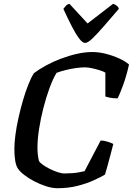

<svg xmlns="http://www.w3.org/2000/svg" viewBox="-20 -995 702 1015"><path d="M284 0Q256 0 223.5 -10.5Q191 -21 160.5 -37Q130 -53 107 -71Q84 -89 74 -105Q65 -119 60.5 -144.5Q56 -170 56 -209Q56 -240 61.5 -282Q67 -324 77.5 -371Q88 -418 101 -463Q114 -508 129 -546Q144 -584 159 -608Q187 -629 223.5 -649Q260 -669 302.5 -685Q345 -701 387.5 -710.5Q430 -720 468 -720Q503 -720 540 -710.5Q577 -701 610 -686Q643 -671 662 -654Q649 -595 631.5 -547Q614 -499 602 -475Q579 -475 561.5 -478.5Q544 -482 537 -485V-611Q528 -617 507.5 -623.5Q487 -630 465.5 -634.5Q444 -639 429 -639Q407 -639 380 -635Q353 -631 326.5 -624.5Q300 -618 279 -610Q260 -579 242 -530Q224 -481 209.5 -424.5Q195 -368 186.5 -313Q178 -258 178 -214Q178 -196 180 -177.5Q182 -159 186 -144Q191 -135 207 -123.5Q223 -112 243.5 -102Q264 -92 284.5 -85Q305 -78 320 -78Q340 -78 361 -79.5Q382 -81 399.5 -84.5Q417 -88 427 -90L512 -252Q531 -252 550.5 -245.5Q570 -239 579 -234Q574 -214 566 -184Q558 -154 550 -124Q542 -94 535 -72Q513 -59 476 -42Q439 -25 390 -12.5Q341 0 284 0ZM430 -768Q416 -768 398 -792Q380 -816 359 -857Q338 -898 315 -948Q322 -957 328.5 -964.5Q335 -972 347 -975L443 -871L578 -975Q592 -970 599.5 -963Q607 -956 608 -948Q565 -898 529.5 -857Q494 -816 469 -792Q444 -768 430 -768Z"/></svg>

Font: Texturina 12pt SemiBold
Style: Italic
Weight: 600
Italic angle: -11°
Version: Version 1.002